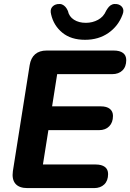

<svg xmlns="http://www.w3.org/2000/svg" viewBox="-20 -964 667 984"><path d="M121 0Q78 0 59 -22.5Q40 -45 46 -87L132 -630Q138 -667 160 -686Q182 -705 219 -705H563Q594 -705 610.5 -692.5Q627 -680 627 -656Q627 -622 607.5 -603Q588 -584 555 -584H273L247 -419H496Q527 -419 543 -406Q559 -393 559 -370Q559 -336 539.5 -316.5Q520 -297 488 -297H228L200 -121H470Q501 -121 517.5 -108.5Q534 -96 534 -72Q534 -38 514.5 -19Q495 0 462 0ZM416 -760Q344 -760 299.5 -796.5Q255 -833 242 -890Q236 -913 246 -926.5Q256 -940 275 -943Q289 -945 298.5 -941Q308 -937 315.5 -928.5Q323 -920 328 -908Q334 -879 359 -863Q384 -847 420 -847Q454 -847 482.5 -862.5Q511 -878 524 -909Q531 -921 538 -929Q545 -937 555 -941Q565 -945 579 -943Q598 -940 607.5 -925.5Q617 -911 608 -889Q586 -830 535.5 -795Q485 -760 416 -760Z"/></svg>

Font: Nunito ExtraLight ExtraBold
Style: Italic
Weight: 800
Italic angle: -9°
Version: Version 3.602